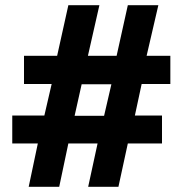

<svg xmlns="http://www.w3.org/2000/svg" viewBox="-20 -716 702 736"><path d="M542 -502H633V-394H523L497 -273H601V-166H470L434 0H318L354 -166H242L207 0H90L125 -166H27V-273H150L178 -394H72V-502H199L242 -696H361L317 -502H427L470 -696H587ZM293 -393 266 -272H379L407 -393Z"/></svg>

Font: Chivo Black
Style: Regular
Weight: 900
Designer: Hector Gatti
Foundry: Omnibus-Type
Version: Version 1.007